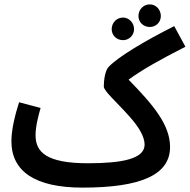

<svg xmlns="http://www.w3.org/2000/svg" viewBox="-20 -834 865 875"><path d="M663 -711C691 -711 713 -733 713 -761C713 -790 691 -814 663 -814C633 -814 611 -790 611 -761C611 -733 633 -711 663 -711ZM541 -651C568 -651 591 -673 591 -701C591 -730 568 -754 541 -754C511 -754 489 -730 489 -701C489 -673 511 -651 541 -651ZM356 21C622 21 755 -37 755 -164C755 -267 676 -358 566 -471C626 -515 707 -561 825 -621L774 -715C637 -646 517 -574 475 -529C460 -514 453 -471 453 -440C453 -419 511 -370 571 -302C614 -254 639 -210 639 -175C639 -110 537 -90 381 -90C191 -90 142 -141 142 -218C142 -257 155 -308 165 -342L67 -368C51 -318 32 -247 32 -191C32 -52 141 21 356 21Z"/></svg>

Font: Noto Sans Arabic Cond SemBd
Style: Regular
Weight: 600
Width: 3
Designer: Monotype Design Team, Nadine Chahine, Nizar Qandah and Khaled Hosny
Foundry: Monotype Imaging Inc.
Version: Version 2.012